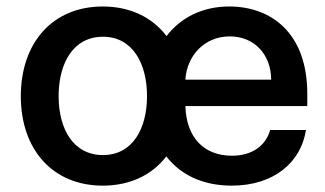

<svg xmlns="http://www.w3.org/2000/svg" viewBox="-20 -573 1023 604"><path d="M303.3 11C389.2 11 458.5 -22.7 503.2 -81C548.3 -22.4 619 11 708.8 11C842 11 926.8 -62.5 942.5 -164.1H829.9C815.7 -113.3 771.3 -83.1 709.9 -83.1C622.9 -83.1 566.1 -138.8 563.2 -239.3H946.7V-277.7C946.7 -471.9 830.3 -552.6 701.3 -552.6C617.2 -552.6 548.7 -518.1 503.9 -459.5C459.2 -518.5 389.6 -552.6 303.3 -552.6C146.7 -552.6 45.5 -440 45.5 -270.2C45.5 -101.6 146.7 11 303.3 11ZM164.4 -270.6C164.4 -372.9 209.5 -457.4 304 -457.4C397.4 -457.4 442.5 -372.9 442.5 -270.6C442.5 -168.7 397.4 -85.2 304 -85.2C209.5 -85.2 164.4 -168.7 164.4 -270.6ZM563.2 -322.4C567.5 -396 621.4 -458.5 702.8 -458.5C780.9 -458.5 832.7 -400.9 833.1 -322.4Z"/></svg>

Font: Magic Ui Pro Semi Bold
Style: Regular
Weight: 600
Designer: Stefan Endress, Andreas Faust
Version: Version 1.000;FEAKit 1.0